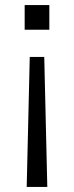

<svg xmlns="http://www.w3.org/2000/svg" viewBox="-20 -530 291 755"><path d="M85 205 97 -306H154L166 205ZM174 -510V-413H77V-510Z"/></svg>

Font: Instrument Sans SemiCondensed
Style: Regular
Weight: 400
Width: 4
Designer: Rodrigo Fuenzalida
Foundry: fragTYPE
Version: Version 1.000;gftools[0.9.28]